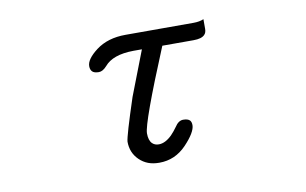

<svg xmlns="http://www.w3.org/2000/svg" viewBox="-58 -579 1116 701"><g transform="rotate(-10 500.0 -229.0)"><path d="M481.4 15.6Q540 15.6 582 -28.3Q603 -50.3 613.5 -68.1Q624 -85.9 624 -98.4Q624 -110.8 618.2 -116.7Q610.8 -124 593.8 -124Q576.2 -124 562.5 -102.5Q552.2 -87.9 540 -75.2Q515.1 -50.8 491.2 -50.8Q476.1 -50.8 466.8 -60.1Q455.1 -71.8 455.1 -97.7Q455.1 -136.2 565.9 -403.3H681.6Q711.4 -403.3 722.7 -415Q730.5 -422.4 730.5 -436.5V-472.7Q715.3 -465.8 692.4 -465.8H440.4Q374.5 -465.8 331.1 -433.1Q290 -401.9 290 -376Q290 -362.8 297.1 -355.7Q304.2 -348.6 321.3 -348.6Q335.9 -348.6 351.1 -365.7Q381.8 -402.3 458 -403.3H480.5H490.2L426.3 -237.8Q381.3 -101.1 379.9 -80.1Q379.9 -39.1 408.2 -11.7Q422.4 2 440.2 8.8Q458 15.6 481.4 15.6Z"/></g></svg>

Font: YuPearl-Light
Style: Light
Weight: 300
Designer: Max Yao
Foundry: Max-Everyday
Version: Version 1.011; ttfautohint (v1.8.3)